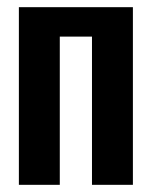

<svg xmlns="http://www.w3.org/2000/svg" viewBox="-20 -515 423 535"><path d="M32.6 0V-495H350.3V0H236.3V-413H146.6V0Z"/></svg>

Font: Alumni Sans Thin
Style: Regular
Weight: 100
Designer: Robert E. Leuschke
Foundry: Robert E. Leuschke
Version: Version 1.018